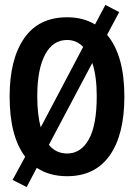

<svg xmlns="http://www.w3.org/2000/svg" viewBox="-20 -702 540 778"><path d="M88 56 31 27 82 -67Q19 -150 19 -311Q19 -462 78 -547Q137 -632 252 -632Q317 -632 365 -603L407 -682L463 -653L414 -561Q484 -477 484 -311Q484 -156 424.5 -72Q365 12 252 12Q180 12 129 -22ZM131 -312Q131 -238 145 -186L317 -512Q290 -540 252 -540Q194 -540 162.5 -480.5Q131 -421 131 -312ZM252 -80Q308 -80 340 -137.5Q372 -195 372 -312Q372 -393 354 -447L178 -115Q207 -80 252 -80Z"/></svg>

Font: Inconsolata
Style: Bold
Weight: 700
Monospace: yes
Designer: Raph Levien, Cyreal, Brenton Simpson
Foundry: Raph Levien, Cyreal, Google
Version: Version 3.100; ttfautohint (v1.8.4.7-5d5b)